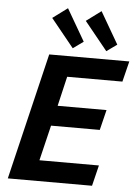

<svg xmlns="http://www.w3.org/2000/svg" viewBox="-62 -1000 750 1047"><g transform="rotate(5 313.0 -476.5)"><path d="M21 0 187 -693H625.5L597.5 -580.2H295.2L257.2 -418H524.8L497.5 -307H230.8L184.2 -113.5H509.8L482 0ZM495.5 -737.8 369.8 -892.8 451 -953 552.2 -778.5ZM311.8 -737.8 186 -892.8 267.2 -953 368.5 -778.5Z"/></g></svg>

Font: Ubuntu Sans
Style: Italic
Weight: 400
Italic angle: -13.5°
Designer: Dalton Maag Ltd
Foundry: Dalton Maag Ltd
Version: Version 1.006